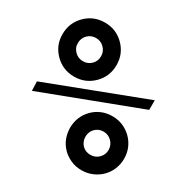

<svg xmlns="http://www.w3.org/2000/svg" viewBox="-162 -830 925 961"><g transform="rotate(30 301.0 -349.5)"><path d="M171.9 -387.2Q106.9 -387.2 61.5 -432.6Q39.6 -454.6 27.8 -481.7Q16.1 -508.8 16.1 -543Q16.1 -608.4 61.5 -653.8Q106.9 -699.2 171.9 -699.2Q205.6 -699.2 233.2 -687.5Q260.7 -675.8 282.7 -653.8Q304.7 -631.8 316.4 -604.2Q328.1 -576.7 328.1 -543Q328.1 -478 282.7 -432.6Q260.7 -410.6 233.2 -398.9Q205.6 -387.2 171.9 -387.2ZM171.9 -476.1Q200.2 -476.1 219.7 -495.6Q238.8 -514.6 238.8 -543Q238.8 -570.8 219.2 -590.3Q199.7 -609.9 171.9 -609.9Q144 -609.9 124.5 -590.8Q105 -571.3 105 -543Q105 -526.9 110.4 -515.6Q115.7 -504.4 124.5 -495.6Q144 -476.1 171.9 -476.1ZM23.4 -273.9 581.5 -486.8V-431.2L25.4 -220.2ZM438.5 0Q403.8 0 375.5 -12.9Q347.2 -25.9 328.1 -44.9Q304.7 -68.4 293.9 -97.4Q283.2 -126.5 283.2 -156.7Q283.2 -187.5 294.4 -215.6Q305.7 -243.7 328.1 -266.6Q349.1 -288.1 377.2 -300Q405.3 -312 438.5 -312Q471.7 -312 499.5 -300.3Q527.3 -288.6 549.3 -267.1Q570.3 -246.6 582.8 -218.3Q595.2 -189.9 595.2 -156.2Q595.2 -124.5 583.5 -95.9Q571.8 -67.4 549.8 -45.4Q529.3 -24.9 500.5 -12.5Q471.7 0 438.5 0ZM438.5 -88.9Q466.8 -88.9 486.3 -108.4Q505.9 -127.9 505.9 -155.8Q505.9 -183.6 485.8 -203.6Q476.1 -213.4 463.9 -218.3Q451.7 -223.1 438.5 -223.1Q410.6 -223.1 391.1 -203.6Q381.3 -193.8 376.7 -181.4Q372.1 -168.9 372.1 -155.8Q372.1 -141.1 377.4 -128.7Q382.8 -116.2 391.1 -107.9Q410.2 -88.9 438.5 -88.9Z"/></g></svg>

Font: Hack
Style: Bold
Weight: 700
Monospace: yes
Designer: Christopher Simpkins
Foundry: Christopher Simpkins
Version: Version 2.017